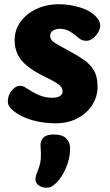

<svg xmlns="http://www.w3.org/2000/svg" viewBox="-20 -572 518 903"><path d="M432.3 -492.8Q440.1 -484.8 445.6 -474.1Q451.1 -463.3 451.1 -450.1Q451.1 -436.6 441.5 -420.1Q431.9 -403.6 417.2 -391.8Q402.6 -380.1 386.1 -380.1Q371.4 -380.1 362.3 -385.1Q353.1 -390.1 345.3 -397.1Q330.7 -411.3 308.7 -424Q286.8 -436.7 261.1 -436.7Q243.7 -436.7 229.8 -428.4Q215.9 -420.2 215.9 -403.6Q215.9 -384.2 236.4 -371.3Q256.9 -358.4 303.7 -333.1Q343.3 -312.2 373.9 -291.1Q404.4 -269.9 421.7 -240.7Q438.9 -211.4 438.9 -164.4Q438.9 -118.2 414.3 -79Q389.8 -39.8 344.9 -15.9Q300.1 8 239.4 8Q184.4 8 130.4 -7.2Q76.4 -22.3 38.4 -54.6Q29.9 -62.1 23.4 -71.6Q16.9 -81 16.9 -96.6Q16.9 -123.1 34.9 -145.8Q53 -168.4 73.9 -168.4Q82 -168.4 87.9 -166.4Q93.8 -164.4 100.8 -159.4Q132.8 -138.3 162.1 -125.3Q191.4 -112.3 225.4 -112.3Q248.7 -112.3 261.5 -120.1Q274.3 -127.9 274.3 -141.3Q274.3 -162.6 253.1 -177Q231.8 -191.4 197.1 -208.1Q140.2 -235.3 108 -261.7Q75.8 -288 62.3 -317.7Q48.8 -347.3 48.8 -382.9Q48.8 -431.1 76.4 -469.3Q104 -507.6 151.4 -529.8Q198.8 -552.1 258.8 -552.1Q305.8 -552.1 355 -537.5Q404.2 -522.9 432.3 -492.8ZM170.7 115.1Q168.7 91.1 183.7 75.7Q198.7 60.3 231.6 60.3Q272.2 60.3 290.5 78.4Q308.8 96.4 309.6 121.6Q310.6 155.3 300.8 187.8Q291.1 220.3 276.1 246.4Q261 272.6 244.7 288Q230.2 302 221.1 306.4Q211.9 310.9 197.1 310.9Q178.8 310.9 162.7 300.1Q146.7 289.3 146.7 271.2Q146.7 261.7 150.2 250.8Q153.8 239.9 159.6 225.2Q170.6 197.8 172 171.9Q173.4 146.1 170.7 115.1Z"/></svg>

Font: Playpen Sans Deva
Style: Regular
Weight: 400
Designer: Pooja Saxena, Gunjan Panchal, Laura Meseguer, Veronika Burian, José Scaglione
Foundry: TypeTogether
Version: Version 2.000